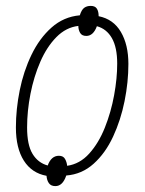

<svg xmlns="http://www.w3.org/2000/svg" viewBox="-20 -590 493 652"><path d="M34 -157Q34 -219 47 -283.5Q60 -348 87 -404Q114 -460 155 -496.5Q196 -533 251 -538Q257 -557 266 -563.5Q275 -570 288 -570Q303 -570 309 -560.5Q315 -551 315 -535Q365 -525 390.5 -481.5Q416 -438 416 -373Q416 -311 403 -246.5Q390 -182 364 -126Q338 -70 298 -34Q258 2 205 6Q193 42 168 42Q153 42 146 32Q139 22 138 7Q88 -2 61 -44.5Q34 -87 34 -157ZM72 -157Q72 -98 90.5 -67.5Q109 -37 142 -28Q154 -61 180 -61Q195 -61 201 -50Q207 -39 208 -27Q251 -33 283 -68.5Q315 -104 336 -156.5Q357 -209 367.5 -266.5Q378 -324 378 -374Q378 -429 360 -460.5Q342 -492 309 -501Q297 -468 273 -468Q258 -468 252 -478.5Q246 -489 246 -502Q204 -497 171.5 -464Q139 -431 117 -380.5Q95 -330 83.5 -271.5Q72 -213 72 -157Z"/></svg>

Font: Noto Sans Condensed ExtraLight
Style: Italic
Weight: 200
Width: 3
Italic angle: -12°
Designer: Monotype Design Team
Foundry: Monotype Imaging Inc.
Version: Version 2.013; ttfautohint (v1.8.4.7-5d5b)